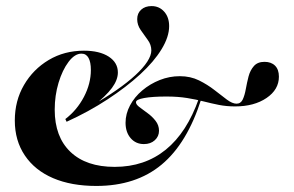

<svg xmlns="http://www.w3.org/2000/svg" viewBox="-20 -594 957 625"><path d="M293.5 11.3Q212.1 11.3 152.8 -14.1Q93.5 -39.5 60.9 -87.9Q28.2 -136.3 28.2 -201.6Q28.2 -266.1 58.1 -317.3Q87.9 -368.5 138.7 -398.8Q189.5 -429 253.2 -429Q304 -429 333.9 -409.7Q363.7 -390.3 363.7 -358.1Q363.7 -333.9 344.4 -307.7Q325 -281.5 282.3 -247.6L278.2 -250Q323.4 -275.8 359.3 -300.8Q395.2 -325.8 420.6 -349.2Q446 -372.6 459.3 -393.1Q472.6 -413.7 472.6 -429.8Q472.6 -448.4 460.9 -464.1Q449.2 -479.8 437.9 -496.4Q426.6 -512.9 426.6 -531.5Q426.6 -550.8 439.5 -562.5Q452.4 -574.2 473.4 -574.2Q498.4 -574.2 514.5 -556Q530.6 -537.9 530.6 -508.9Q530.6 -474.2 506 -433.9Q481.5 -393.5 436.3 -352Q391.1 -310.5 330.2 -270.6Q269.4 -230.6 196.8 -197.6L192.7 -206.5Q230.6 -235.5 253.2 -278.6Q275.8 -321.8 275.8 -366.1Q275.8 -391.9 268.1 -405.6Q260.5 -419.4 245.2 -419.4Q223.4 -419.4 203.2 -392.7Q183.1 -366.1 170.6 -324.6Q158.1 -283.1 158.1 -237.1Q158.1 -148.4 209.3 -99.6Q260.5 -50.8 353.2 -50.8Q450.8 -50.8 519.8 -106.9Q588.7 -162.9 627.4 -273.4L635.5 -272.6Q589.5 -127.4 506 -58.1Q422.6 11.3 293.5 11.3ZM448.4 -125Q421.8 -125 405.2 -144.4Q388.7 -163.7 388.7 -194.4Q388.7 -223.4 403.2 -250.8Q417.7 -278.2 443.1 -299.6Q468.5 -321 500 -333.5Q531.5 -346 565.3 -346Q600 -346 627.8 -332.3Q655.6 -318.5 678.2 -300.8Q700.8 -283.1 718.5 -269.8Q736.3 -256.5 750 -256.5Q763.7 -256.5 770.2 -270.2Q776.6 -283.9 780.2 -304.4Q783.9 -325 789.1 -345.2Q794.4 -365.3 806.5 -379Q818.5 -392.7 841.1 -392.7Q862.9 -392.7 875.4 -380.2Q887.9 -367.7 887.9 -344.4Q887.9 -302.4 847.6 -275Q807.3 -247.6 745.2 -247.6Q717.7 -247.6 693.1 -252.4Q668.5 -257.3 643.5 -263.7Q618.5 -270.2 588.7 -275Q558.9 -279.8 521.8 -279.8Q476.6 -279.8 449.6 -275Q422.6 -270.2 422.6 -261.3Q422.6 -254 433.5 -245.6Q444.4 -237.1 459.7 -226.2Q475 -215.3 486.3 -200.8Q497.6 -186.3 497.6 -168.5Q497.6 -150 483.9 -137.5Q470.2 -125 448.4 -125Z"/></svg>

Font: Playfair 144pt SemiCondensed ExtraBold
Style: Regular
Weight: 800
Width: 4
Designer: Claus Eggers Sørensen
Foundry: Claus Eggers Sørensen
Version: Version 2.203